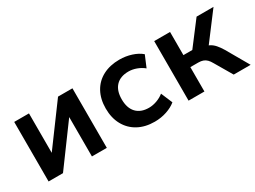

<svg xmlns="http://www.w3.org/2000/svg" viewBox="-38 -941 1843 1385"><g transform="rotate(-30 883.5 -248.0)"><path d="M81 0V-496H204V-154H194L446 -496H566V0H442V-343H453L201 0Z M961 10Q882 10 823.5 -22Q765 -54 733 -112.5Q701 -171 701 -249Q701 -328 733 -386Q765 -444 824 -475Q883 -506 962 -506Q1014 -506 1062 -490.5Q1110 -475 1141 -448L1101 -353Q1074 -375 1041 -387Q1008 -399 976 -399Q908 -399 871 -360.5Q834 -322 834 -249Q834 -176 871 -137Q908 -98 975 -98Q1007 -98 1040.5 -110Q1074 -122 1100 -143L1140 -48Q1109 -22 1061.5 -6Q1014 10 961 10Z M1247 0V-496H1379V-303H1453L1600 -496H1741L1553 -247L1533 -282Q1561 -279 1582 -268Q1603 -257 1621 -236.5Q1639 -216 1657 -186L1764 0H1623L1539 -143Q1527 -165 1514 -178Q1501 -191 1484.5 -197Q1468 -203 1444 -203H1379V0Z"/></g></svg>

Font: Nunito Sans 9pt
Style: Bold
Weight: 700
Version: Version 3.101;gftools[0.9.27]